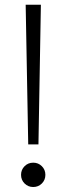

<svg xmlns="http://www.w3.org/2000/svg" viewBox="-20 -756 324 789"><path d="M148 -736.5 138 -162.5H96L85.5 -736.5ZM116.5 12.5Q95.5 12.5 81 -2Q66.5 -16.5 66.5 -37.5Q66.5 -58.5 81 -73Q95.5 -87.5 116.5 -87.5Q137.5 -87.5 152 -73Q166.5 -58.5 166.5 -37.5Q166.5 -16.5 152 -2Q137.5 12.5 116.5 12.5Z"/></svg>

Font: Epilogue Light
Style: Regular
Weight: 300
Designer: Tyler Finck
Foundry: Etcetera Type Co
Version: Version 2.111; ttfautohint (v1.8.3)